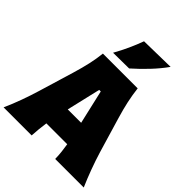

<svg xmlns="http://www.w3.org/2000/svg" viewBox="-299 -1306 1481 1481"><g transform="rotate(45 441.0 -566.0)"><path d="M-0.5 0Q29.8 -66.9 56.6 -141.1Q83.5 -215.3 103.5 -282.2L189.9 -568.8Q213.4 -647 227.3 -709.5Q241.2 -772 248 -835H627.4Q635.3 -768.6 648.7 -706.5Q662.1 -644.5 684.6 -568.8L770 -281.7Q791 -212.4 817.9 -139.6Q844.7 -66.9 874 0H562.5Q562 -36.1 557.9 -73Q553.7 -109.9 547.9 -146H320.3Q314.9 -108.9 311.3 -71.8Q307.6 -34.7 305.7 0ZM506.8 -338.9 442.9 -616.7H425.8L360.8 -338.9ZM298.8 -895Q331.5 -953.1 357.9 -1011Q384.3 -1068.8 405.3 -1126.5L689.9 -1131.8Q646.5 -1070.8 590.6 -1011.5Q534.7 -952.1 472.2 -897Z"/></g></svg>

Font: Pinar-FD Black
Style: Regular
Weight: 900
Designer: Amin Abedi
Version: Version 3.000